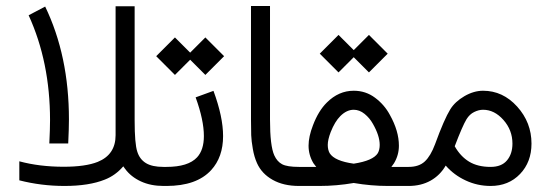

<svg xmlns="http://www.w3.org/2000/svg" viewBox="-20 -615 1822 635"><path d="M143.1 -140.6Q145.5 -188.5 145.5 -217.8Q145.5 -409.7 74.7 -564.5L129.4 -593.3Q208 -430.2 208 -220.2Q208 -190.4 205.6 -140.6ZM425.3 -216.8Q425.3 -139.2 434.1 -113.3Q441.9 -88.4 462.4 -75.7Q482.9 -63 520.5 -63H537.1V0H520.5Q478.5 0 445.8 -15.1Q413.1 -30.3 394 -56.2L387.7 -64.9Q361.8 -34.7 326.7 -21Q274.4 0 193.4 0Q116.7 0 43.9 -18.6V-81.5Q110.4 -63.5 190.4 -63.5Q262.7 -63.5 303.2 -79.6Q362.3 -103.5 362.3 -168V-594.2H425.3Z M496.6 -429.2 558.6 -491.2 608.9 -440.9 659.2 -491.2 721.2 -429.2 659.2 -367.2 608.9 -417.5 558.6 -367.2ZM530.3 0H523.4V-63H530.3Q602.5 -63 631.8 -94.7Q654.3 -119.1 654.3 -165Q654.3 -217.8 627 -293L686 -314.5Q717.8 -228.5 717.8 -165Q717.8 -95.2 678.2 -52.2Q630.4 0 530.3 0Z M968.8 -63H975.6V0H968.8Q917.5 0 881.6 -20.3Q845.7 -40.5 830.1 -75.2Q820.8 -95.7 816.2 -122.3Q811.5 -148.9 810.8 -168Q810.1 -187 810.1 -219.2V-595.2H873V-219.2Q873 -132.3 887.2 -101.1Q896.5 -80.6 913.1 -71.8Q929.7 -63 968.8 -63Z M1299.3 -133.3Q1299.3 -102.1 1283.2 -75.2Q1280.3 -70.8 1274.4 -63H1338.4V0H1262.7Q1207 0 1149.9 -9.8Q1092.8 0 1037.1 0H961.9V-63H1025.9Q1025.4 -63.5 1022 -68.1Q1018.6 -72.8 1016.6 -75.2Q1000.5 -102.1 1000.5 -133.3Q1000.5 -163.1 1015.1 -200.7Q1033.2 -248.5 1061 -275.9Q1100.1 -314.9 1149.9 -314.9Q1189.5 -314.9 1220.5 -291.7Q1251.5 -268.6 1269.5 -234.9Q1299.3 -181.6 1299.3 -133.3ZM1070.3 -108.4Q1086.4 -82.5 1149.9 -73.7Q1213.9 -83.5 1229.5 -108.4Q1235.8 -119.6 1235.8 -135.7Q1235.8 -166.5 1212.9 -206.1Q1202.6 -224.6 1185.8 -238.3Q1168.9 -252 1149.9 -252Q1126.5 -252 1105.5 -231Q1087.4 -212.9 1073.7 -178.2Q1064 -152.8 1064 -135.7Q1064 -119.6 1070.3 -108.4ZM1037.6 -437.5 1099.6 -499.5 1149.9 -449.2 1200.2 -499.5 1262.2 -437.5 1200.2 -375.5 1149.9 -425.8 1099.6 -375.5Z M1331.5 -63Q1365.7 -63 1385 -81.1Q1404.3 -99.1 1418.9 -138.2Q1449.2 -221.2 1469.2 -253.4Q1484.9 -278.8 1515.9 -296.9Q1546.9 -314.9 1577.6 -314.9Q1643.1 -314.9 1690.4 -262.5Q1737.8 -210 1737.8 -140.1Q1737.8 -79.1 1700 -39.6Q1662.1 0 1602.5 0Q1559.1 0 1520.3 -18.1Q1481.4 -36.1 1454.1 -67.4Q1435.5 -35.2 1404.1 -17.6Q1372.6 0 1331.5 0H1324.7V-63ZM1577.6 -252Q1563.5 -252 1548.3 -244.6Q1533.2 -237.3 1522.9 -220.7Q1509.8 -199.2 1483.9 -131.3Q1502.9 -97.7 1531.5 -80.3Q1560.1 -63 1602.5 -63Q1638.7 -63 1656.7 -84.5Q1674.8 -106 1674.8 -140.1Q1674.8 -184.6 1645 -218.3Q1615.2 -252 1577.6 -252Z"/></svg>

Font: Estedad
Style: regular
Weight: 400
Version: Version 0.7(Beta10)